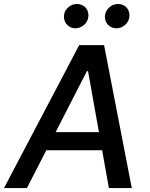

<svg xmlns="http://www.w3.org/2000/svg" viewBox="-41 -957 761 977"><path d="M95.9 0 194.6 -192.5H478.7L513.1 0H629.6L488.6 -727.3H361.9L-20.6 0ZM242.2 -284.8 401.3 -595.2H407L462.4 -284.8ZM284.8 -881.4C279.5 -845.2 306.5 -812.9 342 -812.9C375.4 -812.9 403.4 -838.4 408 -867.9C414.4 -906.6 388.8 -936.8 350.1 -936.8C320 -936.8 289.4 -913.4 284.8 -881.4ZM493.6 -881.4C487.2 -844.1 515.3 -812.9 550.8 -812.9C584.2 -812.9 612.2 -838.4 616.8 -867.9C623.2 -906.6 597.7 -936.8 558.9 -936.8C528.8 -936.8 498.9 -913.4 493.6 -881.4Z"/></svg>

Font: Magic Ui Pro Medium
Style: Italic
Weight: 500
Italic angle: -9.39999°
Designer: Stefan Endress, Andreas Faust
Version: Version 1.000;FEAKit 1.0